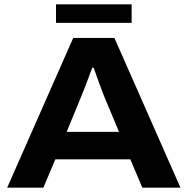

<svg xmlns="http://www.w3.org/2000/svg" viewBox="-20 -861 861 881"><path d="M13 0 316 -687H505L808 0H633L578 -130H234L179 0ZM286 -256H526L458 -419Q454 -430 447 -447.5Q440 -465 433 -485Q426 -505 419.5 -523Q413 -541 410 -550H403Q396 -530 386.5 -505Q377 -480 368 -456.5Q359 -433 353 -419ZM237 -756V-841H584V-756Z"/></svg>

Font: Archivo SemiExpanded
Style: Bold
Weight: 700
Width: 6
Designer: Hector Gatti
Foundry: Omnibus-Type
Version: Version 2.001